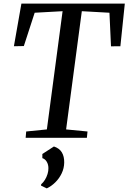

<svg xmlns="http://www.w3.org/2000/svg" viewBox="-20 -763 711 1063"><path d="M122 0 125 -35 239.5 -46.5 326.5 -701 172 -692.5 112 -508 57 -507 98.5 -743H671L646.5 -507L594.5 -506.5L586 -692.5L433 -701L346 -46.5L464.5 -35L461 0ZM207.5 265 208 257Q220 247 229 232.2Q238 217.5 243.2 200.5Q248.5 183.5 248 168Q248 148 239 132.8Q230 117.5 214.5 112.5V89.5L278.5 48Q309 58 322.5 80.8Q336 103.5 335.5 137Q335 168.5 321.5 196.8Q308 225 286.2 246.5Q264.5 268 239 280Z"/></svg>

Font: Merriweather 60pt
Style: Italic
Weight: 400
Italic angle: -7.8°
Version: Version 2.101